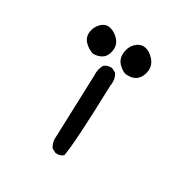

<svg xmlns="http://www.w3.org/2000/svg" viewBox="-134 -674 768 790"><g transform="rotate(30 250.0 -278.5)"><path d="M232 2 213 -8Q197 -31 201 -64L211 -353Q209 -384 223 -407Q238 -419 260 -417L279 -407Q295 -384 289 -351Q281 -71 268 -8Q254 4 232 2ZM323 -423Q306 -425 286 -444.5Q266 -464 268.5 -494Q271 -524 289.5 -542.5Q308 -561 331 -559Q354 -557 375.5 -534Q397 -511 394 -482.5Q391 -454 373.5 -437.5Q356 -421 323 -423ZM162 -429Q139 -435 120.5 -453.5Q102 -472 104.5 -498Q107 -524 126.5 -543.5Q146 -563 170.5 -556.5Q195 -550 212.5 -529.5Q230 -509 226 -481.5Q222 -454 205 -441.5Q188 -429 162 -429Z"/></g></svg>

Font: Kosefont JP
Style: Regular
Weight: 400
Designer: Nozomi Seto 瀬戸のぞみ
Version: Version 3.00;June 19, 2020